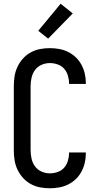

<svg xmlns="http://www.w3.org/2000/svg" viewBox="-20 -1001 540 1029"><path d="M247 8Q220 8 194 3Q168 -2 144.5 -15Q121 -28 103 -48Q85 -68 73.5 -92.5Q62 -117 58 -143.5Q54 -170 54 -196V-539Q54 -565 58 -591.5Q62 -618 73.5 -642.5Q85 -667 103 -687Q121 -707 144.5 -720Q168 -733 194 -738Q220 -743 247 -743Q272 -743 297 -738.5Q322 -734 344.5 -723Q367 -712 385.5 -694.5Q404 -677 416 -655Q428 -633 434 -608Q440 -583 440 -558V-551H350V-555Q350 -576 343.5 -597Q337 -618 323 -633.5Q309 -649 288.5 -656Q268 -663 247 -663Q224 -663 202.5 -653.5Q181 -644 167.5 -625.5Q154 -607 149 -584Q144 -561 144 -539V-196Q144 -174 149 -151Q154 -128 167.5 -109.5Q181 -91 202.5 -81.5Q224 -72 247 -72Q268 -72 288.5 -79Q309 -86 323 -101.5Q337 -117 343.5 -138Q350 -159 350 -180V-184H440V-177Q440 -152 434 -127Q428 -102 416 -80Q404 -58 385.5 -40.5Q367 -23 344.5 -12Q322 -1 297 3.5Q272 8 247 8ZM238 -794 185 -836 305 -981 370 -929Z"/></svg>

Font: Iosevka Bendy Medium
Style: Regular
Weight: 500
Monospace: yes
Designer: Belleve Invis
Foundry: Belleve Invis
Version: Version 30.1.2